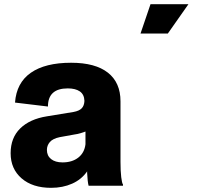

<svg xmlns="http://www.w3.org/2000/svg" viewBox="-20 -891 952 921"><path d="M225 10Q136 10 83.5 -35.5Q31 -81 31 -156Q31 -230 77 -275Q123 -320 205 -333L333 -354Q360 -359 372 -371.5Q384 -384 385 -407Q384 -438 363 -452.5Q342 -467 305 -467Q210 -467 210 -380L52 -399Q59 -494 128 -542Q197 -590 321 -590Q437 -590 497.5 -542.5Q558 -495 558 -405V-115Q558 -70 561.5 -41Q565 -12 570 -6V0H405Q400 -19 398 -61V-69Q371 -30 326 -10Q281 10 225 10ZM280 -112Q326 -112 355.5 -135Q385 -158 390 -199V-260Q379 -256 366 -252Q353 -248 338 -246L266 -233Q233 -226 219 -209.5Q205 -193 205 -172Q205 -144 225 -128Q245 -112 280 -112ZM654 -730 702 -871H884L785 -730Z"/></svg>

Font: BDO Grotesk ExtraBold
Style: Regular
Weight: 800
Designer: Deni Anggara
Foundry: Lokal Container
Version: Version 2.000